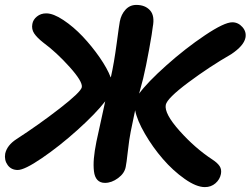

<svg xmlns="http://www.w3.org/2000/svg" viewBox="-23 -765 1014 777"><path d="M48.8 -77.1Q22.5 -77.1 8.1 -96.9Q-6.3 -116.7 -2 -143.1Q5.4 -177.2 43.9 -202.1Q133.8 -260.3 219 -326.4Q304.2 -392.6 308.1 -412.1Q312 -434.6 258.8 -493.9Q205.6 -553.2 151.9 -592.8Q126.5 -612.8 115.2 -629.9Q104 -647 107.9 -668Q110.8 -685.5 126.5 -698.2Q142.1 -710.9 164.1 -710.9Q192.9 -710.9 233.6 -683.8Q274.4 -656.7 311.8 -617.2Q349.1 -577.6 380.4 -532.5Q411.6 -487.3 424.8 -452.1L425.8 -453.1Q438.5 -509.3 449 -587.9Q459.5 -666.5 461.9 -678.2Q467.3 -706.5 484.9 -725.8Q502.4 -745.1 528.8 -745.1Q564.5 -745.1 584.2 -723.1Q604 -701.2 595.2 -655.8Q593.3 -635.7 580.6 -565.7Q567.9 -495.6 556.2 -446.8Q548.8 -420.9 540 -386.2Q573.7 -432.1 650.6 -500.7Q727.5 -569.3 806.2 -622.1Q884.8 -674.8 917 -674.8Q940.9 -674.8 958 -655.5Q975.1 -636.2 970.2 -611.8Q963.4 -579.6 913.1 -545.9Q824.7 -495.1 739 -431.2Q653.3 -367.2 647.9 -340.8Q641.1 -305.7 703.6 -235.6Q766.1 -165.5 836.9 -119.1Q856.9 -106 865.7 -92.8Q874.5 -79.6 871.1 -61Q866.7 -38.6 848.9 -23.2Q831.1 -7.8 806.2 -7.8Q771.5 -7.8 724.4 -41Q677.2 -74.2 636.2 -121.6Q595.2 -168.9 563.5 -223.6Q531.7 -278.3 523.9 -318.8Q508.8 -247.6 505.9 -231.9Q500 -203.1 494.4 -153.1Q488.8 -103 485.8 -89.8Q481 -63.5 454.8 -44.2Q428.7 -24.9 401.9 -24.9Q382.3 -24.9 371.1 -36.9Q359.9 -48.8 357.2 -72Q354.5 -95.2 356.9 -124Q359.4 -152.8 367.2 -191.9Q372.6 -219.2 402.8 -355Q363.8 -304.7 290 -238.5Q216.3 -172.4 146.2 -124.8Q76.2 -77.1 48.8 -77.1Z"/></svg>

Font: Shantell Sans Irregular Bouncy
Style: Italic
Weight: 600
Italic angle: -11.31°
Designer: Stephen Nixon, Anya Danilova, Shantell Martin
Foundry: Arrow Type
Version: Version 1.006;[9816181b4]